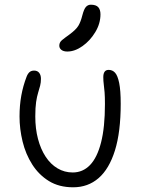

<svg xmlns="http://www.w3.org/2000/svg" viewBox="-20 -786 599 816"><path d="M291 10Q231 10 188 -16.5Q145 -43 117 -87Q89 -131 76 -184.5Q63 -238 63 -291Q63 -338 70.5 -379.5Q78 -421 93 -460Q98 -473 105.5 -479.5Q113 -486 125 -486Q139 -486 146.5 -476.5Q154 -467 154 -451Q154 -435 150.5 -421.5Q147 -408 142 -392Q137 -376 133.5 -352.5Q130 -329 130 -291Q130 -239 141.5 -195.5Q153 -152 174 -120Q195 -88 224.5 -70.5Q254 -53 289 -53Q332 -53 362.5 -84.5Q393 -116 409.5 -180.5Q426 -245 426 -344Q426 -374 424.5 -393.5Q423 -413 421 -427.5Q419 -442 419 -458Q419 -473 424.5 -481Q430 -489 442 -489Q458 -489 469 -477Q480 -465 486.5 -433.5Q493 -402 493 -345Q493 -225 468.5 -146.5Q444 -68 399 -29Q354 10 291 10ZM266 -567Q250 -567 241 -574Q232 -581 232 -592Q232 -606 243.5 -615.5Q255 -625 276 -640Q303 -660 313 -676.5Q323 -693 330 -721Q337 -748 345.5 -757Q354 -766 366 -766Q388 -766 397.5 -755.5Q407 -745 407 -725Q407 -686 385 -649.5Q363 -613 330.5 -590Q298 -567 266 -567Z"/></svg>

Font: Shantell Sans Light Light
Style: Regular
Weight: 300
Version: Version 1.008;[ac192a2d6]